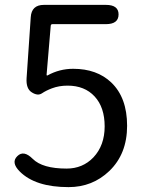

<svg xmlns="http://www.w3.org/2000/svg" viewBox="-20 -754 595 787"><path d="M261 13Q125 13 61 -51Q24 -88 51 -114Q77 -140 114 -103Q154 -63 253 -63Q319 -63 363 -109Q409 -158 409 -236Q409 -314 368 -358.5Q327 -403 257 -403Q222 -403 193 -392Q169 -383 152 -371.5Q135 -360 111 -375Q86 -390 89 -434L106 -683Q109 -734 160 -734H414Q466 -734 466 -695Q466 -655 414 -655H195Q189 -655 188 -649L171 -448Q171 -443 175 -445Q224 -472 280 -472Q377 -472 436 -416Q501 -354 501 -238.5Q501 -123 428 -53Q359 13 261 13Z"/></svg>

Font: Resource Han Rounded HK
Style: Regular
Weight: 400
Designer: Cyano Hao (round all glyphs); Ryoko NISHIZUKA  (kana, bopomofo & ideographs); Paul D. Hunt (Latin, Greek & Cyrillic); Sa
Foundry: Cyano Hao
Version: 0.990